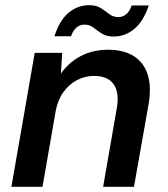

<svg xmlns="http://www.w3.org/2000/svg" viewBox="-20 -721 649 741"><path d="M24 0 114 -517H220L215 -437Q245 -480 291.5 -504.5Q338 -529 397 -529Q458 -529 497 -504Q536 -479 550.5 -431.5Q565 -384 553 -316L497 0H378L431 -305Q441 -364 418.5 -396Q396 -428 342 -428Q308 -428 277.5 -412Q247 -396 225 -366Q203 -336 195 -293L144 0ZM190 -581Q210 -643 245 -672Q280 -701 324 -701Q352 -701 369.5 -689.5Q387 -678 402 -666.5Q417 -655 437 -655Q454 -655 467.5 -666.5Q481 -678 488 -700H554Q534 -639 498.5 -609.5Q463 -580 419 -580Q391 -580 373 -591.5Q355 -603 340.5 -614.5Q326 -626 305 -626Q289 -626 275.5 -615Q262 -604 254 -581Z"/></svg>

Font: DM Sans 11pt SemiBold
Style: Italic
Weight: 600
Italic angle: -10°
Version: Version 4.004;gftools[0.9.30]